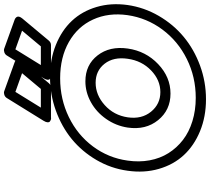

<svg xmlns="http://www.w3.org/2000/svg" viewBox="-64 -934 1032 943"><g transform="rotate(-90 451.5 -462.0)"><path d="M85 -351.1Q96.2 -432.6 137.7 -503.7Q179.2 -574.7 240.2 -624.8Q301.3 -674.8 380.9 -703.4Q460.4 -731.9 545.9 -731.9Q631.8 -731.9 703.1 -703.1Q774.4 -674.3 821.3 -624.3Q868.2 -574.2 889.2 -503.2Q910.2 -432.1 898.9 -351.1Q887.2 -269.5 845.5 -197.8Q803.7 -126 742.4 -75.2Q681.2 -24.4 601.6 4.9Q522 34.2 436 34.2Q350.1 34.2 279.1 4.9Q208 -24.4 161.4 -75Q114.7 -125.5 94 -197.3Q73.2 -269 85 -351.1ZM134.8 -351.1Q126.5 -294.4 136 -242.9Q145.5 -191.4 171.4 -150.1Q197.3 -108.9 236.3 -78.9Q275.4 -48.8 328.4 -32.5Q381.3 -16.1 442.9 -16.1Q545.4 -16.1 633.5 -59.8Q721.7 -103.5 778.6 -180.2Q835.4 -256.8 849.1 -351.1Q862.3 -444.8 827.6 -520.5Q793 -596.2 717.3 -639.2Q641.6 -682.1 539.1 -682.1Q436.5 -682.1 348.6 -639.4Q260.7 -596.7 204.3 -521Q147.9 -445.3 134.8 -351.1ZM296.9 -350.1Q305.7 -408.2 339.4 -456.3Q373 -504.4 421.9 -531.2Q470.7 -558.1 523.9 -558.1Q605 -558.1 651.4 -498.3Q697.8 -438.5 685.1 -350.1Q672.4 -261.2 608.6 -200.7Q544.9 -140.1 463.9 -140.1Q382.8 -140.1 333.5 -200.9Q284.2 -261.7 296.9 -350.1ZM330.1 -763.2 441.9 -943.8Q447.3 -952.6 457.3 -956.1Q467.3 -959.5 475.1 -957L617.2 -905.8L618.2 -905.3Q619.6 -904.8 620.8 -904.3Q622.1 -903.8 623.8 -902.6Q625.5 -901.4 627 -900.1Q628.4 -898.9 629.9 -897Q631.3 -895 632.1 -893.1Q632.8 -891.1 633.1 -888.4Q633.3 -885.7 632.3 -882.8Q631.3 -879.9 629.4 -876Q627.4 -872.1 624 -868.2L515.1 -737.8Q505.9 -727.1 493.2 -727.1H348.1Q348.1 -727.5 344 -726.8Q339.8 -726.1 335 -728Q330.1 -730 326.2 -733.2Q322.3 -736.3 322.8 -744.1Q323.2 -752 330.1 -763.2ZM347.2 -350.1Q337.4 -281.7 374.8 -235.8Q412.1 -189.9 471.2 -189.9Q530.3 -189.9 577.6 -235.4Q625 -280.8 634.8 -350.1Q645 -419.4 610.6 -463.6Q576.2 -507.8 517.1 -507.8Q457 -507.8 407.2 -463.1Q357.4 -418.5 347.2 -350.1ZM395 -776.9H486.8L564 -869.1L472.2 -901.9ZM539.1 -763.2 650.9 -943.8Q656.2 -952.6 666.3 -956.1Q676.3 -959.5 684.1 -957L826.2 -905.8L827.1 -905.3Q828.6 -904.8 829.8 -904.3Q831.1 -903.8 832.8 -902.6Q834.5 -901.4 835.9 -900.1Q837.4 -898.9 838.9 -897Q840.3 -895 841.1 -893.1Q841.8 -891.1 842 -888.4Q842.3 -885.7 841.3 -882.8Q840.3 -879.9 838.4 -876Q836.4 -872.1 833 -868.2L724.1 -737.8Q714.8 -727.1 702.1 -727.1H557.1Q557.1 -727.5 553 -726.8Q548.8 -726.1 543.9 -728Q539.1 -730 535.2 -733.2Q531.2 -736.3 531.7 -744.1Q532.2 -752 539.1 -763.2ZM604 -776.9H695.8L772.9 -869.1L681.2 -901.9Z"/></g></svg>

Font: Trueno ExtraBold Outline
Style: Italic
Weight: 800
Width: 6
Designer: Julieta Ulanovsky
Foundry: Julieta Ulanovsky
Version: Version 3.001b | FøM Fix